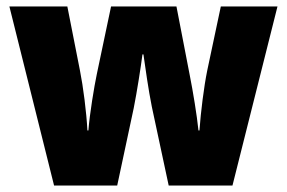

<svg xmlns="http://www.w3.org/2000/svg" viewBox="-20 -573 886 593"><path d="M449 -243 501 0H698L837 -553H662L620 -355C610 -306 600 -227 596 -170H593C588 -218 576 -291 566 -341L525 -553H323L279 -344C271 -306 257 -222 253 -170H250C247 -227 237 -305 227 -355L188 -553H9L147 0H342L393 -239C403 -289 415 -366 420 -405H423C428 -369 439 -292 449 -243Z"/></svg>

Font: Noto Sans Thai Looped SemiCondensed Black
Style: Regular
Weight: 900
Width: 4
Designer: Sasikarn Vongin, Ben Mitchell
Foundry: The Fontpad Ltd
Version: Version 1.001